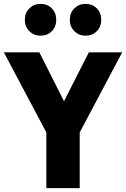

<svg xmlns="http://www.w3.org/2000/svg" viewBox="-25 -970 650 990"><path d="M214 0V-287L-5 -700H178L305 -448L433 -700H605L386 -287V0ZM184 -786Q150 -786 126.5 -809Q103 -832 103 -868Q103 -904 126.5 -927Q150 -950 184 -950Q219 -950 242 -927Q265 -904 265 -868Q265 -832 242 -809Q219 -786 184 -786ZM416 -786Q382 -786 358.5 -809Q335 -832 335 -868Q335 -904 358.5 -927Q382 -950 416 -950Q451 -950 474 -927Q497 -904 497 -868Q497 -832 474 -809Q451 -786 416 -786Z"/></svg>

Font: Red Hat Mono
Style: Bold
Weight: 700
Monospace: yes
Designer: Pentagram, MCKL
Foundry: Pentagram, MCKL
Version: Version 1.023; ttfautohint (v1.8.3)